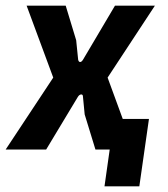

<svg xmlns="http://www.w3.org/2000/svg" viewBox="-34 -528 593 678"><path d="M335 130 364 -75 355 -108H492L458 130ZM-14 0 154 -254 60 -508H198L235 -386L242 -317Q244 -309 249 -309Q254 -309 259 -317L372 -508H513L346 -254L439 0H303L265 -124L259 -186Q259 -195 252.5 -194.5Q246 -194 241 -186L129 0Z"/></svg>

Font: Finlandica SemiBold
Style: Italic
Weight: 600
Italic angle: -8°
Designer: Niklas Ekholm, Juho Hiilivirta, Jaakko Suomalainen
Foundry: Helsinki Type Studio
Version: Version 1.063